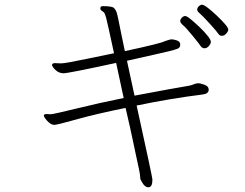

<svg xmlns="http://www.w3.org/2000/svg" viewBox="-20 -740 1040 815"><path d="M900 -674Q920 -655 934.5 -638.5Q949 -622 949 -614.5Q949 -607 940.5 -597.5Q932 -588 922 -588Q912 -588 906.5 -597Q901 -606 869.5 -640.5Q838 -675 827.5 -683.5Q817 -692 817 -699.5Q817 -707 824 -713.5Q831 -720 838 -720Q845 -720 862.5 -706.5Q880 -693 900 -674ZM627 22Q627 55 610 55Q594 55 582 32Q578 24 576.5 21.5Q575 19 575 10.5Q575 2 569.5 -24Q564 -50 557.5 -79.5Q551 -109 542.5 -150.5Q534 -192 513 -282Q386 -256 304 -233Q222 -210 211 -210Q200 -210 189.5 -218.5Q179 -227 172.5 -236.5Q166 -246 166 -248Q166 -256 176 -256L194 -255Q206 -255 303.5 -279Q401 -303 505 -324L473 -473Q270 -429 250 -429Q230 -429 215.5 -443Q201 -457 201 -464.5Q201 -472 214 -472L240 -471Q257 -471 352.5 -491Q448 -511 464 -514Q435 -649 430 -666.5Q425 -684 420.5 -688Q416 -692 411 -695Q406 -698 406 -705V-706Q407 -714 416 -714Q457 -714 464.5 -705.5Q472 -697 475 -688Q478 -679 483 -654.5Q488 -630 495 -595Q502 -560 510 -523Q664 -556 679 -565Q701 -573 709 -573Q717 -573 730.5 -568.5Q744 -564 745 -553V-550Q745 -537 732 -532.5Q719 -528 701.5 -523.5Q684 -519 632 -507.5Q580 -496 519 -482L551 -334Q710 -364 787 -377Q795 -379 803 -382.5Q811 -386 820 -386.5Q829 -387 846 -381Q863 -375 865 -365L866 -360Q866 -342 841 -339Q704 -322 560 -292Q627 13 627 22ZM827 -625Q847 -606 861 -588.5Q875 -571 875 -562.5Q875 -554 866.5 -544.5Q858 -535 848 -535Q838 -535 831 -545.5Q824 -556 797 -589Q770 -622 757.5 -632.5Q745 -643 745 -650.5Q745 -658 752 -665Q759 -672 766 -672Q773 -672 790 -658Q807 -644 827 -625Z"/></svg>

Font: LXGW WenKai Light
Style: Regular
Weight: 300
Designer: LXGW / Fontworks Inc.
Foundry: LXGW / Fontworks Inc.
Version: Version 1.501; October 10, 2024